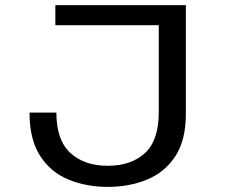

<svg xmlns="http://www.w3.org/2000/svg" viewBox="-20 -720 915 751"><path d="M401 11Q317 11 247.5 -17.8Q178 -46.5 136.8 -110.5Q95.5 -174.5 95.5 -279.5H200.5Q200.5 -172 255.2 -121.8Q310 -71.5 401 -71.5Q492.5 -71.5 546.8 -121Q601 -170.5 601 -282V-621.5H196.5V-700H707V-275Q707 -171.5 665.8 -108.8Q624.5 -46 555 -17.5Q485.5 11 401 11Z"/></svg>

Font: Trispace SemiExpanded
Style: Regular
Weight: 400
Width: 6
Designer: Tyler Finck
Foundry: Etcetera Type Company
Version: Version 1.210; ttfautohint (v1.8.3)